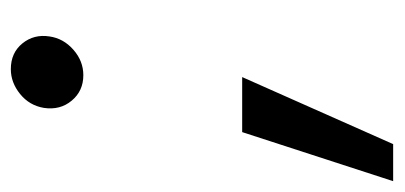

<svg xmlns="http://www.w3.org/2000/svg" viewBox="-226 -346 725 344"><g transform="rotate(-90 136.0 -173.5)"><path d="M-16.1 168.9 71.8 -101.6H170.4L50.3 168.9ZM173.8 -386.2Q145.5 -386.2 128.2 -407Q110.8 -427.7 115.2 -457Q119.6 -482.9 140.1 -499.5Q160.6 -516.1 184.6 -516.1Q213.9 -516.1 230.7 -495.4Q247.6 -474.6 243.2 -446.8Q239.7 -421.9 219.5 -404.1Q199.2 -386.2 173.8 -386.2Z"/></g></svg>

Font: Inter 17pt
Style: Italic
Weight: 400
Italic angle: -9.3988°
Version: Version 4.001;git-66647c0bb